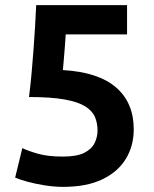

<svg xmlns="http://www.w3.org/2000/svg" viewBox="-20 -713 600 748"><path d="M226 15Q191 15 153.5 9Q116 3 85.5 -5.5Q55 -14 39 -21L67 -136Q92 -124 130 -113.5Q168 -103 225 -103Q280 -103 309 -118Q338 -133 349 -156.5Q360 -180 360 -204Q360 -233 350 -257Q340 -281 312 -298.5Q284 -316 231.5 -325.5Q179 -335 93 -335Q99 -382 103 -427.5Q107 -473 110.5 -518.5Q114 -564 116.5 -607.5Q119 -651 121 -693H475V-579H236Q235 -561 233.5 -542Q232 -523 230.5 -504Q229 -485 227.5 -468.5Q226 -452 225 -440Q363 -432 432 -372.5Q501 -313 501 -209Q501 -145 470.5 -94.5Q440 -44 379 -14.5Q318 15 226 15Z"/></svg>

Font: Ubuntu Sans Mono
Style: Bold
Weight: 700
Monospace: yes
Designer: Dalton Maag Ltd
Foundry: Dalton Maag Ltd
Version: Version 1.006